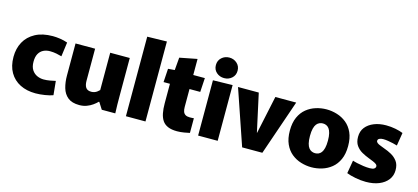

<svg xmlns="http://www.w3.org/2000/svg" viewBox="-62 -1245 3798 1744"><g transform="rotate(15 1837.5 -373.0)"><path d="M307 12Q224 12 161.5 -19.5Q99 -51 64 -111Q29 -171 29 -257Q29 -336 62.5 -397.5Q96 -459 162.5 -495Q229 -531 327 -531Q358 -531 395.5 -525.5Q433 -520 466 -508L448 -374Q428 -380 398.5 -386Q369 -392 337 -392Q303 -392 275.5 -378.5Q248 -365 232 -336.5Q216 -308 216 -262Q216 -213 235.5 -184Q255 -155 284.5 -142Q314 -129 346 -129Q376 -129 405.5 -134.5Q435 -140 457 -145L470 -14Q441 -3 394.5 4.5Q348 12 307 12Z M719 12Q649 12 610.5 -19.5Q572 -51 557 -103.5Q542 -156 542 -218V-520H726V-218Q726 -178 741 -155.5Q756 -133 793 -133Q810 -133 823.5 -138Q837 -143 848 -151.5Q859 -160 868 -169V-520H1052V-178Q1052 -127 1052.5 -82.5Q1053 -38 1055 0H928L888 -63H883Q867 -46 842.5 -28.5Q818 -11 787 0.5Q756 12 719 12Z M1155 -748 1339 -752V0H1155Z M1638 12Q1586 12 1552 -2.5Q1518 -17 1499.5 -44.5Q1481 -72 1473 -112Q1465 -152 1465 -204V-388H1405L1413 -515L1475 -520L1485 -639L1649 -671V-520H1758L1750 -388H1649V-220Q1649 -193 1655.5 -175.5Q1662 -158 1677 -149Q1692 -140 1717 -140Q1728 -140 1737 -140.5Q1746 -141 1756 -142V-4Q1740 0 1705 6Q1670 12 1638 12Z M1834 -520 2018 -524V0H1834ZM1926 -565Q1884 -565 1854 -591.5Q1824 -618 1824 -661Q1824 -704 1854 -731Q1884 -758 1926 -758Q1968 -758 1998 -731Q2028 -704 2028 -661Q2028 -618 1998 -591.5Q1968 -565 1926 -565Z M2070 -520H2265L2343 -163H2345L2421 -520H2617L2438 0H2248Z M2901 12Q2851 12 2802 -3Q2753 -18 2713.5 -50Q2674 -82 2650.5 -134Q2627 -186 2627 -260Q2627 -334 2650.5 -386Q2674 -438 2713.5 -470Q2753 -502 2802 -517Q2851 -532 2901 -532Q2951 -532 3000 -517Q3049 -502 3088.5 -470Q3128 -438 3151.5 -386Q3175 -334 3175 -260Q3175 -186 3151.5 -134Q3128 -82 3088.5 -50Q3049 -18 3000 -3Q2951 12 2901 12ZM2901 -120Q2918 -120 2933 -126.5Q2948 -133 2959.5 -148Q2971 -163 2978 -190.5Q2985 -218 2985 -260Q2985 -302 2978 -329.5Q2971 -357 2959.5 -372Q2948 -387 2933 -393.5Q2918 -400 2901 -400Q2885 -400 2869.5 -393.5Q2854 -387 2842 -372Q2830 -357 2823 -329.5Q2816 -302 2816 -260Q2816 -218 2823 -190.5Q2830 -163 2842 -148Q2854 -133 2869.5 -126.5Q2885 -120 2901 -120Z M3413 12Q3365 12 3314 2Q3263 -8 3231 -21L3252 -144Q3269 -138 3296.5 -132Q3324 -126 3355 -121.5Q3386 -117 3415 -117Q3445 -117 3457.5 -126Q3470 -135 3470 -148Q3470 -160 3458 -169Q3446 -178 3426.5 -186Q3407 -194 3384 -203Q3352 -215 3318.5 -233.5Q3285 -252 3262.5 -283.5Q3240 -315 3240 -365Q3240 -419 3269 -455.5Q3298 -492 3348 -512Q3398 -532 3461 -532Q3507 -532 3549.5 -523.5Q3592 -515 3621 -503L3601 -380Q3585 -385 3561.5 -390.5Q3538 -396 3513 -400Q3488 -404 3467 -404Q3446 -404 3431.5 -397Q3417 -390 3417 -375Q3417 -364 3428 -355.5Q3439 -347 3458 -340Q3477 -333 3499 -324Q3532 -313 3566.5 -294Q3601 -275 3624.5 -243.5Q3648 -212 3648 -160Q3648 -108 3618.5 -69.5Q3589 -31 3536.5 -9.5Q3484 12 3413 12Z"/></g></svg>

Font: Murecho Thin ExtraBold
Style: Regular
Weight: 800
Version: Version 1.010